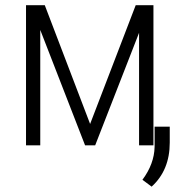

<svg xmlns="http://www.w3.org/2000/svg" viewBox="-20 -548 688 724"><path d="M319.8 -80.6 491.7 -528.3H558.6V0H504.4V-424.3L338.9 0H300.8L131.8 -435.1V0H78.1V-528.3H148.9ZM551.8 155.8 517.1 129.9Q561.5 70.3 563 5.9V-70.3H620.1V-10.3Q620.1 93.8 551.8 155.8Z"/></svg>

Font: Roboto Condensed Light
Style: Regular
Weight: 300
Designer: Google
Version: Version 2.134; 2016